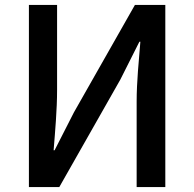

<svg xmlns="http://www.w3.org/2000/svg" viewBox="-20 -757 785 777"><path d="M97 0H220L467 -435L544 -588H548C542 -512 533 -427 533 -346V0H649V-737H526L279 -302L201 -149H197C203 -224 211 -313 211 -393V-737H97Z"/></svg>

Font: Noto Sans CJK TC Medium
Style: Regular
Weight: 500
Designer: Ryoko NISHIZUKA 西塚涼子 (kana, bopomofo & ideographs); Paul D. Hunt (Latin, Greek & Cyrillic); Sandoll Communications 산돌커뮤니
Foundry: Adobe
Version: Version 2.004;hotconv 1.0.118;makeotfexe 2.5.65603